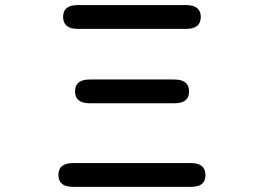

<svg xmlns="http://www.w3.org/2000/svg" viewBox="-20 -728 1040 756"><path d="M228.5 -662.1Q228.5 -708 286.1 -708H712.9Q770.5 -708 770.5 -661.1Q770.5 -614.3 712.9 -614.3H286.1Q228.5 -614.3 228.5 -662.1ZM275.4 -368.2Q275.4 -415 334 -415H666Q724.6 -415 724.6 -367.2Q724.6 -321.3 666 -321.3H334Q275.4 -321.3 275.4 -368.2ZM210 -39.1Q210 -85.9 267.6 -85.9H732.4Q789.1 -85.9 789.1 -38.1Q789.1 7.8 732.4 7.8H267.6Q210 7.8 210 -39.1Z"/></svg>

Font: FakePearl
Style: Regular
Weight: 400
Version: Version 1.2